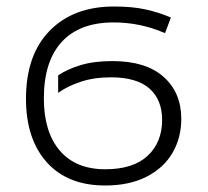

<svg xmlns="http://www.w3.org/2000/svg" viewBox="-20 -561 640 591"><path d="M60 -257Q60 -392 133 -466.5Q206 -541 331 -541Q387 -541 428 -532Q469 -523 506 -507L488 -459Q412 -492 330 -492Q225 -492 170 -432Q115 -372 115 -258Q115 -155 164 -97.5Q213 -40 304 -40Q390 -40 434.5 -81.5Q479 -123 479 -192Q479 -254 440 -288.5Q401 -323 321 -323Q269 -323 227.5 -309Q186 -295 159 -275V-329Q185 -347 226.5 -360Q268 -373 326 -373Q429 -373 483.5 -324.5Q538 -276 538 -195Q538 -137 511 -90.5Q484 -44 431 -17Q378 10 304 10Q188 10 124 -61.5Q60 -133 60 -257Z"/></svg>

Font: Noto Sans Mono UI Light
Style: Regular
Weight: 300
Monospace: yes
Designer: Monotype Design team
Foundry: Monotype Imaging Inc.
Version: Version 1.000